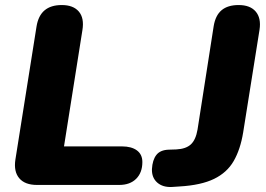

<svg xmlns="http://www.w3.org/2000/svg" viewBox="-20 -734 1055 762"><path d="M127 0Q79 0 56.5 -26.5Q34 -53 41 -100L125 -629Q132 -672 157 -693Q182 -714 225 -714Q271 -714 293 -688Q315 -662 307 -614L234 -153H464Q502 -153 523.5 -137Q545 -121 545 -91Q545 -49 520.5 -24.5Q496 0 453 0ZM663 8Q626 10 604 -9.5Q582 -29 583 -63Q585 -99 600.5 -119Q616 -139 650 -140L680 -141Q718 -143 737.5 -161Q757 -179 764 -220L828 -630Q835 -673 859.5 -693.5Q884 -714 927 -714Q973 -714 995 -688Q1017 -662 1010 -616L945 -208Q934 -141 907.5 -95Q881 -49 829.5 -24Q778 1 693 6Z"/></svg>

Font: Nunito ExtraLight Black
Style: Italic
Weight: 900
Italic angle: -9°
Version: Version 3.602